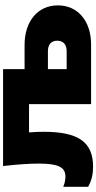

<svg xmlns="http://www.w3.org/2000/svg" viewBox="292 -905 626 1250"><g transform="rotate(-90 605.0 -280.0)"><path d="M780 -433V-573H149C160 -478 165 -401 165 -339C165 -216 142 -167 81 -167C62 -167 38 -171 14 -181V-19C56 4 96 13 144 13C305 13 372 -82 372 -308C372 -336 371 -367 368 -404H552V0H940C1093 0 1195 -86 1195 -216C1195 -347 1092 -433 937 -433ZM780 -281H897C940 -281 965 -259 965 -220C965 -181 940 -159 897 -159H780Z"/></g></svg>

Font: Bounded ExtBd
Style: Regular
Weight: 800
Designer: Vlad Churkin
Version: Version 3.0